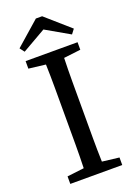

<svg xmlns="http://www.w3.org/2000/svg" viewBox="-161 -919 693 983"><g transform="rotate(-20 185.5 -428.0)"><path d="M138 -310V-359Q138 -424 138 -488Q138 -552 136 -617L44 -628V-669H327V-628L235 -617Q233 -554 233 -489.5Q233 -425 233 -359V-310Q233 -245 233 -181Q233 -117 235 -52L327 -41V0H44V-41L136 -52Q138 -115 138 -179.5Q138 -244 138 -310ZM202 -856 333 -741 314 -716 185 -790 56 -716 37 -741 168 -856Z"/></g></svg>

Font: Source Serif Pro
Style: Regular
Weight: 400
Designer: Frank Grießhammer
Foundry: Adobe Systems Incorporated
Version: Version 2.000;PS 1.000;hotconv 16.6.51;makeotf.lib2.5.65220